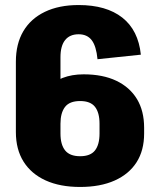

<svg xmlns="http://www.w3.org/2000/svg" viewBox="-20 -731 631 762"><path d="M43 -486Q43 -557 72.5 -607Q102 -657 158 -684Q214 -711 292 -711Q402 -711 465.5 -661Q529 -611 539 -514L367 -496Q362 -548 344 -571.5Q326 -595 292 -595Q257 -595 238.5 -572Q220 -549 220 -504V-207H43ZM298 11Q218 11 161 -15Q104 -41 73.5 -89.5Q43 -138 43 -207L112 -219Q112 -321 165 -378.5Q218 -436 312 -436Q388 -436 441.5 -410.5Q495 -385 523.5 -338Q552 -291 552 -224V-201Q552 -134 522 -87Q492 -40 435 -14.5Q378 11 298 11ZM298 -111Q339 -111 357 -134Q375 -157 375 -201V-240Q375 -284 357 -307Q339 -330 298 -330Q256 -330 238 -306.5Q220 -283 220 -240V-201Q220 -157 238.5 -134Q257 -111 298 -111Z"/></svg>

Font: Pathway Extreme Condensed ExtraBold
Style: Regular
Weight: 800
Width: 3
Version: Version 1.001;gftools[0.9.26]